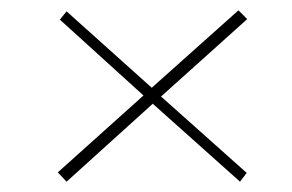

<svg xmlns="http://www.w3.org/2000/svg" viewBox="-20 -474 566 372"><path d="M458 -139 445 -122 276 -273 109 -122 92 -140 258 -289 96 -436 109 -452 274 -304 442 -454 459 -437 292 -287Z"/></svg>

Font: Taylor Sans Thin
Style: Regular
Weight: 100
Italic angle: -8°
Designer: Natanael Gama
Version: Version 1.001 September 8, 2015